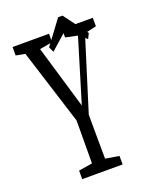

<svg xmlns="http://www.w3.org/2000/svg" viewBox="-159 -957 824 1042"><g transform="rotate(-20 252.5 -435.5)"><path d="M130.9 0V-49.3L238.3 -66.9H255.9L364.3 -49.3V0ZM209 0Q210 -40 210 -80.8Q210 -121.6 210.4 -166.3Q210.9 -210.9 210.9 -259.5Q210.9 -308.1 210.9 -360.8H284.2Q284.2 -308.1 284.2 -259.8Q284.2 -211.4 284.7 -167.5Q285.2 -123.5 285.4 -81.3Q285.6 -39.1 285.6 0ZM224.1 -268.6 55.2 -803.2H139.2L278.3 -333.5H252.4L258.3 -352.5L395 -803.2H436L269 -268.6ZM21 -754.4V-803.2H231.4V-754.4L130.9 -736.8H114.3ZM306.6 -754.4V-803.2H484.4V-754.4L407.7 -736.8H391.6ZM334 -870.6 436 -733.4 420.9 -703.1 289.1 -820.8H353.5L220.7 -703.1L206.5 -733.4L308.6 -870.6Z"/></g></svg>

Font: Scarab Serif
Style: Regular
Weight: 400
Designer: John Roberts
Foundry: Scarab
Version: 1.0